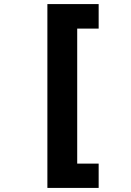

<svg xmlns="http://www.w3.org/2000/svg" viewBox="-20 -753 640 940"><path d="M463 167V48H358V-613H463V-733H212V167Z"/></svg>

Font: Noto Sans Mono UI ExtraBold
Style: Regular
Weight: 800
Designer: Monotype Design team
Foundry: Monotype Imaging Inc.
Version: 1.000